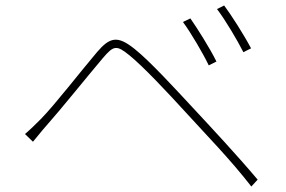

<svg xmlns="http://www.w3.org/2000/svg" viewBox="-20 -730 1040 699"><path d="M673 -663 646 -650C675 -611 720 -534 740 -492L768 -506C744 -555 695 -632 673 -663ZM796 -710 770 -697C800 -658 845 -582 866 -540L894 -554C869 -602 819 -680 796 -710ZM71 -242 100 -214C113 -229 133 -255 151 -275C201 -331 298 -452 354 -518C394 -565 404 -567 452 -528C502 -487 584 -400 658 -319C728 -242 820 -148 895 -51L918 -76C844 -164 747 -268 680 -340C614 -411 525 -508 471 -551C408 -602 380 -595 333 -540C276 -473 180 -349 130 -298C108 -276 93 -261 71 -242Z"/></svg>

Font: Noto Sans CJK JP Thin
Style: Regular
Weight: 250
Designer: Ryoko NISHIZUKA (kana & ideographs); Paul D. Hunt (Latin, Greek & Cyrillic); Wenlong ZHANG (bopomofo); Sandoll Communica
Foundry: Adobe Systems Incorporated
Version: Version 1.004;PS 1.004;hotconv 1.0.82;makeotf.lib2.5.63406